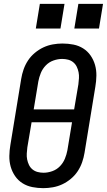

<svg xmlns="http://www.w3.org/2000/svg" viewBox="-20 -969 555 997"><path d="M205 8Q176 8 148 2.5Q120 -3 97 -17.5Q74 -32 58.5 -54.5Q43 -77 35.5 -103.5Q28 -130 28.5 -159Q29 -188 34 -217L90 -559Q94 -584 102.5 -608.5Q111 -633 125.5 -655Q140 -677 161 -694.5Q182 -712 205.5 -723Q229 -734 254.5 -738.5Q280 -743 304 -743Q334 -743 361.5 -737.5Q389 -732 412 -717.5Q435 -703 450.5 -680.5Q466 -658 473.5 -631.5Q481 -605 480.5 -576Q480 -547 475 -518L419 -176Q415 -151 406.5 -126.5Q398 -102 383.5 -80Q369 -58 348 -40.5Q327 -23 303.5 -12Q280 -1 254.5 3.5Q229 8 205 8ZM155 -401H365L387 -531Q389 -547 390 -563Q391 -579 388 -594Q385 -609 378.5 -622.5Q372 -636 360.5 -645.5Q349 -655 334 -659Q319 -663 303 -663Q281 -663 258 -655Q235 -647 218 -629.5Q201 -612 192 -590Q183 -568 179 -546ZM206 -72Q228 -72 251 -80Q274 -88 291 -105.5Q308 -123 317 -145Q326 -167 330 -189L354 -334H144L122 -204Q120 -188 119 -172Q118 -156 121 -141Q124 -126 130.5 -112.5Q137 -99 148.5 -89.5Q160 -80 175 -76Q190 -72 206 -72ZM366 -821 387 -949H515L494 -821ZM166 -821 187 -949H315L294 -821Z"/></svg>

Font: Iosevka SS04 Medium Oblique
Style: Regular
Weight: 500
Italic angle: -9°
Monospace: yes
Designer: Belleve Invis
Foundry: Belleve Invis
Version: Version 19.0.0; ttfautohint (v1.8.4)